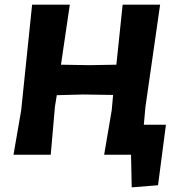

<svg xmlns="http://www.w3.org/2000/svg" viewBox="-20 -665 763 825"><path d="M427 0 428 -3 460 -191 466 -257 338 -259 224 -256 216 -206 198 0H38L71 -191L118 -645H280L242 -387L363 -385L480 -387L507 -645H668L605 -206L598 -129H693L659 131L546 140L543 0Z"/></svg>

Font: Alegreya Sans SC ExtraBold
Style: Italic
Weight: 800
Italic angle: -7°
Designer: Juan Pablo del Peral
Foundry: Huerta Tipografica
Version: Version 2.007